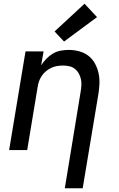

<svg xmlns="http://www.w3.org/2000/svg" viewBox="-20 -806 640 1031"><path d="M328 205 413 -313Q416 -330 417 -347.5Q418 -365 414.5 -381Q411 -397 403 -411.5Q395 -426 382.5 -436Q370 -446 353.5 -450Q337 -454 319 -454Q303 -454 287 -451.5Q271 -449 256 -442Q241 -435 227.5 -424Q214 -413 204.5 -399Q195 -385 189.5 -369.5Q184 -354 182 -338L126 0H29L117 -530H214L201 -455Q213 -474 229 -490.5Q245 -507 264.5 -518.5Q284 -530 306 -534Q328 -538 349 -538Q378 -538 405.5 -530.5Q433 -523 454.5 -506.5Q476 -490 489.5 -465.5Q503 -441 509 -414Q515 -387 514 -357.5Q513 -328 508 -299L424 205ZM324 -583 273 -637 434 -786 501 -714Z"/></svg>

Font: Iosevka Curly Medium Extended
Style: Italic
Weight: 500
Width: 7
Italic angle: -9°
Monospace: yes
Designer: Belleve Invis
Foundry: Belleve Invis
Version: Version 11.1.0; ttfautohint (v1.8.3)